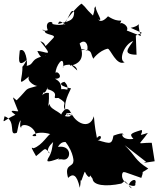

<svg xmlns="http://www.w3.org/2000/svg" viewBox="-52 -915 865 1049"><path d="M733 -25 793 -34 777 -135C692 -136 702 -112 756 -189C689 -167 733 -183 722 -205C655 -185 656 -181 677 -156C602 -146 611 -200 627 -176C616 -177 636 -199 568 -174C557 -116 548 -132 444 -160C518 -119 508 -210 471 -152C489 -144 470 -162 461 -280C436 -199 355 -248 336 -301C346 -257 371 -292 297 -291C331 -288 320 -301 316 -282C331 -311 354 -267 302 -281C332 -307 276 -292 336 -298C320 -334 292 -324 271 -264C321 -297 220 -309 219 -347C198 -319 219 -319 215 -407C176 -414 171 -369 185 -410C202 -401 212 -462 207 -428C288 -406 217 -372 267 -380C329 -343 280 -355 306 -309C291 -373 351 -443 331 -433C253 -450 287 -469 303 -467C287 -475 324 -457 316 -425C264 -437 264 -415 286 -392C276 -435 296 -458 249 -485C301 -483 262 -534 252 -516C249 -550 301 -629 293 -545C278 -561 362 -578 370 -530C293 -602 347 -539 333 -556C408 -572 403 -626 383 -677C412 -705 434 -672 424 -638C394 -651 386 -644 386 -641C463 -648 438 -618 460 -593C449 -587 490 -640 537 -649C552 -647 584 -553 629 -575C594 -585 626 -674 676 -691C652 -654 611 -617 694 -616L690 -721L724 -735L662 -763C739 -778 685 -817 718 -718C624 -754 620 -763 619 -733C679 -756 612 -803 603 -785C621 -823 609 -780 538 -826C492 -774 478 -821 491 -806C512 -802 456 -872 475 -885C452 -859 474 -884 456 -830C405 -879 429 -863 394 -895C388 -894 338 -850 284 -766C325 -806 333 -876 353 -849C353 -799 320 -799 266 -784C273 -821 299 -767 331 -784C354 -805 298 -766 234 -784C242 -802 188 -803 209 -750C190 -741 163 -758 193 -750C184 -720 265 -730 237 -705C169 -634 218 -674 168 -690C250 -591 194 -638 152 -636C184 -567 196 -622 197 -611C106 -593 142 -565 94 -555C99 -574 89 -659 56 -639C55 -611 36 -536 94 -588C56 -516 77 -584 68 -511C62 -461 46 -447 126 -513C69 -485 138 -442 153 -446C74 -423 113 -441 39 -367C16 -383 8 -407 46 -311C61 -296 -26 -329 32 -288C-38 -255 -38 -233 -27 -280C41 -254 -8 -170 38 -189C43 -183 48 -251 61 -257C51 -204 70 -223 64 -216C57 -245 136 -236 146 -172C96 -164 146 -207 224 -182C214 -186 179 -120 131 -105C116 -112 118 -110 145 -62C201 -106 188 -113 221 -77C185 -89 240 -159 286 -160C212 -169 255 -117 211 -50C204 -34 197 -22 272 -50C254 -28 255 -51 296 -43C339 -41 341 -126 263 -112C259 -90 267 -142 306 -139C354 -79 350 -23 349 -37C350 2 297 -24 320 57C345 32 368 36 384 111C403 18 352 74 393 71C423 -9 401 32 435 53C460 26 415 12 454 62C456 97 522 107 611 88C636 74 615 58 669 114C619 95 704 37 687 90C697 116 609 93 615 39C620 14 624 25 720 57C722 47 751 -9 682 45C722 32 748 12 758 6C682 -42 693 -59 629 -122L746 -31Z"/></svg>

Font: Hussar Lance
Style: Regular
Weight: 700
Foundry: Cannot Into Space Fonts, PlusOne Fonts
Version: Version 2.27